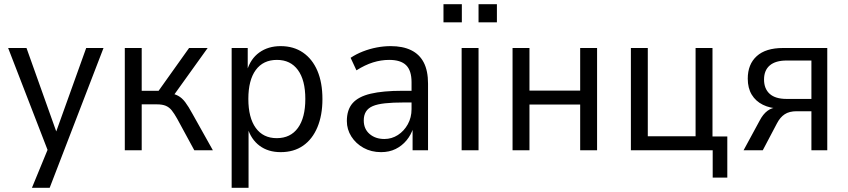

<svg xmlns="http://www.w3.org/2000/svg" viewBox="-20 -720 4065 920"><path d="M133 180 219 -29V27L19 -490H107L256 -72H243L393 -490H476L218 180Z M578 0V-490H659V-285H740L886 -490H975L805 -253L787 -275Q815 -271 833.5 -261Q852 -251 867.5 -230.5Q883 -210 902 -175L1000 0H911L829 -151Q815 -176 803 -191Q791 -206 774.5 -213Q758 -220 731 -220H659V0Z M1090 180V-490H1167V-380H1163Q1180 -438 1222.5 -468.5Q1265 -499 1325 -499Q1387 -499 1432 -468Q1477 -437 1501 -380.5Q1525 -324 1525 -245Q1525 -168 1501 -110.5Q1477 -53 1432.5 -22Q1388 9 1325 9Q1265 9 1224 -21.5Q1183 -52 1166 -108H1171V180ZM1306 -58Q1372 -58 1407.5 -107Q1443 -156 1443 -246Q1443 -336 1407.5 -384.5Q1372 -433 1307 -433Q1241 -433 1205.5 -384.5Q1170 -336 1170 -246Q1170 -156 1205.5 -107Q1241 -58 1306 -58Z M1806 9Q1759 9 1722 -11.5Q1685 -32 1663.5 -66Q1642 -100 1642 -140Q1642 -194 1669.5 -225.5Q1697 -257 1756 -271Q1815 -285 1909 -285H1965V-229H1915Q1862 -229 1825 -225Q1788 -221 1766 -211.5Q1744 -202 1733.5 -185Q1723 -168 1723 -143Q1723 -102 1751 -78Q1779 -54 1822 -54Q1857 -54 1886.5 -73Q1916 -92 1934 -124.5Q1952 -157 1952 -197V-326Q1952 -382 1926 -407.5Q1900 -433 1845 -433Q1806 -433 1767.5 -421Q1729 -409 1688 -383L1660 -443Q1687 -461 1719 -473.5Q1751 -486 1785 -492.5Q1819 -499 1852 -499Q1910 -499 1950 -479.5Q1990 -460 2010.5 -420.5Q2031 -381 2031 -319V0H1957V-109H1961Q1950 -74 1928 -47.5Q1906 -21 1875.5 -6Q1845 9 1806 9Z M2192 0V-490H2273V0ZM2273 -613V-700H2361V-613ZM2105 -613V-700H2193V-613Z M2436 0V-490H2517V-286H2760V-490H2841V0H2760V-219H2517V0Z M3395 131V0H3003V-490H3084V-67H3313V-490H3394V-66H3465V131Z M3543 0 3620 -142Q3636 -173 3657.5 -189Q3679 -205 3705 -205H3715L3714 -200Q3670 -201 3635.5 -218Q3601 -235 3582 -266.5Q3563 -298 3563 -343Q3563 -412 3606 -451Q3649 -490 3732 -490H3944V0H3868V-187H3797Q3762 -187 3740 -172.5Q3718 -158 3703 -129L3635 0ZM3749 -246H3868V-430H3749Q3696 -430 3668.5 -406.5Q3641 -383 3641 -339Q3641 -295 3668 -270.5Q3695 -246 3749 -246Z"/></svg>

Font: Nunito Sans 10pt SemiCondensed
Style: Regular
Weight: 400
Width: 4
Designer: Vernon Adams
Foundry: Vernon Adams
Version: Version 3.101;gftools[0.9.27]